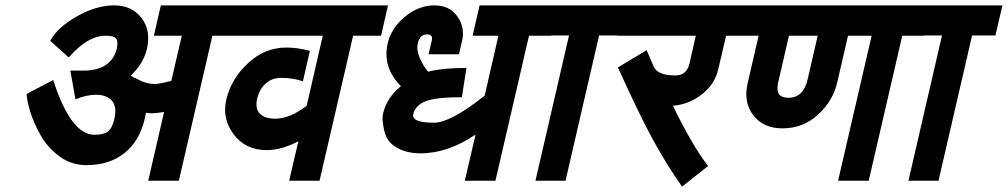

<svg xmlns="http://www.w3.org/2000/svg" viewBox="-20 -653 3753 715"><path d="M466 -371Q473 -368 485.5 -361.5Q498 -355 506.5 -351Q515 -347 529 -343.5Q543 -340 557 -340Q572 -340 618 -352L657 -520H553L579 -633H893L867 -520H771L646 20H532L591 -236Q561 -231 544 -231Q539 -231 523 -233Q523 -229 519 -211Q500 -128 443.5 -83Q387 -38 303 -38Q245 -38 201.5 -70.5Q158 -103 132 -148Q107 -192 93 -236Q81 -274 79 -303L178 -355Q244 -151 332 -151Q366 -151 382.5 -164Q399 -177 406 -211Q416 -254 397.5 -277Q379 -300 337 -300Q301 -300 261 -283L242 -390H297Q394 -393 415 -471V-474Q421 -500 411.5 -510Q402 -520 374 -520Q306 -520 236 -439L167 -501Q194 -551 266 -592Q339 -633 405 -633Q471 -633 507 -586Q543 -539 527 -470Q513 -414 466 -371Z M938 -287Q929 -249 947.5 -230Q966 -211 1005 -211Q1059 -211 1122 -259L1182 -520H847L873 -633H1425L1399 -520H1295L1170 20H1057L1091 -127Q1029 -94 973 -94Q894 -94 850 -153Q806 -212 823 -283Q841 -360 904 -418Q966 -476 1047 -476Q1085 -476 1134 -464L1108 -350Q1073 -363 1026 -363Q993 -363 969.5 -342Q946 -321 938 -287Z M1596 -196Q1658 -196 1785 -297L1836 -520H1740L1766 -633H2058L2032 -520H1950L1825 20H1711L1751 -152Q1648 -82 1546 -82Q1499 -82 1464.5 -99.5Q1430 -117 1418 -145Q1410 -163 1406 -194Q1403 -217 1407 -232Q1421 -290 1473 -332Q1403 -403 1424 -493Q1438 -550 1489 -591.5Q1540 -633 1598 -633Q1654 -633 1683 -592Q1712 -552 1701 -502L1689 -451H1576L1588 -502Q1593 -525 1571 -525Q1543 -525 1536 -492Q1530 -467 1543.5 -436.5Q1557 -406 1574 -386Q1628 -400 1717 -400L1700 -291Q1603 -291 1565 -276Q1526 -260 1519 -228Q1512 -196 1596 -196Z M2298 -521H2211L2086 20H1974L2099 -521H2012L2038 -633H2324Z M2655 -396Q2642 -339 2593.5 -301.5Q2545 -264 2486 -259Q2560 -107 2617 -35L2520 42Q2460 -43 2407 -141Q2358 -232 2281 -402L2388 -466L2415 -404Q2430 -372 2495 -372Q2538 -372 2548 -418L2571 -520H2278L2304 -633H2799L2773 -520H2684Z M2894 -175Q2823 -175 2785.5 -223.5Q2748 -272 2764 -342L2805 -520H2753L2779 -633H3447L3421 -520H3340L3215 20H3101L3226 -520H3138L3098 -347Q3082 -277 3026 -226Q2971 -175 2894 -175ZM2880 -355Q2871 -322 2879 -305.5Q2887 -289 2917 -289Q2972 -289 2988 -359L3025 -520H2918Z M3687 -521H3600L3475 20H3363L3488 -521H3401L3427 -633H3713Z"/></svg>

Font: Miedinger
Style: Bold-Italic
Weight: 700
Italic angle: -13°
Version: Version 001.000